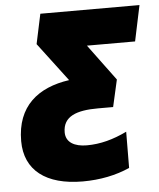

<svg xmlns="http://www.w3.org/2000/svg" viewBox="-52 -759 676 814"><g transform="rotate(-5 286.0 -352.0)"><path d="M268 10C342 10 410 -4 468 -30L469 -184C411 -156 356 -141 298 -141C246 -141 209 -161 209 -204C209 -272 267 -293 358 -293H423L449 -408L335 -562H540L572 -714H150L123 -587L247 -423C114 -404 22 -332 22 -183C22 -59 111 10 268 10Z"/></g></svg>

Font: Noto Sans UI SemiCondensed Black
Style: Italic
Weight: 900
Width: 4
Italic angle: -372°
Designer: Monotype Design Team
Foundry: Monotype Imaging Inc.
Version: Version 1.901